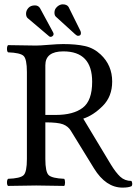

<svg xmlns="http://www.w3.org/2000/svg" viewBox="-20 -855 630 885"><path d="M100.1 -792Q100.1 -806.2 110.6 -818.1Q121.1 -830.1 141.1 -830.1Q156.2 -830.1 164.1 -817.9L223.1 -709Q227.1 -702.1 227.1 -698.2Q227.1 -692.4 222.4 -688.7Q217.8 -685.1 213.9 -685.1Q209 -685.1 206.1 -688L106.9 -772Q100.1 -778.8 100.1 -792ZM231 -796.9Q231 -813 243.4 -824Q255.9 -835 269 -835Q288.1 -835 295.9 -823.2L350.6 -712.9Q353 -708 353 -702.1Q353 -689.9 339.8 -689.9Q334 -689.9 326.2 -697.3L237.8 -777.8Q231 -783.7 231 -796.9ZM272 -618.2Q189 -618.2 189 -554.2V-325.2H236.8Q317.9 -325.2 361.3 -358.2Q404.8 -391.1 404.8 -478Q404.8 -618.2 272 -618.2ZM189 -122.1Q189 -62 204.6 -47.6Q220.2 -33.2 275.9 -30.8Q279.8 -25.9 279.8 -13.9Q279.8 -2 275.9 2Q188 0 147 0Q106.9 0 17.1 2Q12.2 -2 12.2 -13.9Q12.2 -25.9 17.1 -30.8Q73.2 -32.7 88.6 -47.4Q104 -62 104 -122.1V-522.9Q104 -583 88.6 -597.4Q73.2 -611.8 17.1 -613.8Q12.2 -617.7 12.2 -629.9Q12.2 -642.1 17.1 -647Q111.3 -645 146 -645Q163.1 -645 204.6 -648.4Q246.1 -651.9 271 -651.9Q330.1 -651.9 371.1 -642.8Q412.1 -633.8 443.8 -604Q497.1 -554.2 497.1 -479Q497.1 -410.2 453.6 -366.7Q410.2 -323.2 363.8 -308.1L490.2 -98.1Q513.2 -60.1 534.2 -40.5Q555.2 -21 585.9 -21Q592.8 -7.8 586.9 2.9Q572.8 9.8 544.9 9.8Q467.8 9.8 413.1 -79.1L306.2 -252.9Q293.9 -272.9 270.5 -282Q247.1 -291 189 -291Z"/></svg>

Font: Linux Libertine
Style: Regular
Weight: 400
Designer: Philipp H. Poll
Foundry: Philipp H. Poll
Version: Version 5.3.0 ; ttfautohint (v0.9)